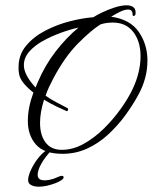

<svg xmlns="http://www.w3.org/2000/svg" viewBox="-20 -562 576 724"><path d="M216 18Q146 18 115.5 -17Q85 -52 85 -106Q85 -156 106 -213Q84 -230 68.5 -249Q53 -268 51 -289Q50 -294 50 -299.5Q50 -305 50 -309Q50 -355 78 -389Q106 -423 150 -446Q194 -469 242.5 -481.5Q291 -494 332 -497Q344 -505 366 -515.5Q388 -526 413 -534Q438 -542 457 -542Q474 -542 483.5 -534.5Q493 -527 491 -509Q490 -503 485 -502Q480 -501 480 -507Q480 -526 463 -526Q450 -526 432.5 -517.5Q415 -509 399 -499Q471 -489 503.5 -441.5Q536 -394 536 -334Q536 -267 502 -205Q481 -166 452 -126.5Q423 -87 387 -54Q351 -21 308 -1.5Q265 18 216 18ZM213 3Q255 3 295.5 -19.5Q336 -42 372 -77.5Q408 -113 436 -152.5Q464 -192 480 -226Q496 -260 503 -291Q510 -322 510 -350Q510 -406 482.5 -441.5Q455 -477 405 -477Q395 -477 383 -475.5Q371 -474 359 -470Q325 -449 275 -399Q225 -349 181 -266Q172 -249 164.5 -233Q157 -217 152 -201Q175 -185 197 -174Q219 -163 235 -154Q237 -152 237 -150Q237 -147 235 -144.5Q233 -142 231 -143Q217 -149 194 -160Q171 -171 146 -186Q131 -138 131 -99Q131 -52 152 -24.5Q173 3 213 3ZM114 -232 122 -251Q149 -315 189.5 -367.5Q230 -420 276 -458Q244 -451 208.5 -438Q173 -425 141.5 -407.5Q110 -390 90 -367Q70 -344 70 -316Q70 -283 107 -240ZM126 142Q106 142 94.5 134Q83 126 87 107Q91 87 105 62.5Q119 38 137 19.5Q155 1 171 0Q174 0 174 5Q150 30 136 55Q122 80 122 97Q122 118 148 118Q165 118 185 111Q196 106 203 103.5Q210 101 211 101Q220 101 220 106Q220 112 211.5 117.5Q203 123 191 128Q155 142 126 142Z"/></svg>

Font: Grey Qo
Style: Regular
Weight: 400
Designer: Robert E. Leuschke
Foundry: Robert E. Leuschke
Version: Version 2.010